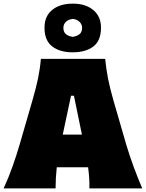

<svg xmlns="http://www.w3.org/2000/svg" viewBox="-24 -1037 803 1057"><path d="M-4 0Q22.5 -57 45 -120.5Q67.5 -184 84 -241L155 -486Q174.5 -553 185.5 -606Q196.5 -659 201 -713H555Q560.5 -656 571 -603.2Q581.5 -550.5 600 -486L671 -241Q688.5 -182 711.5 -119.5Q734.5 -57 759 0H468Q469 -28.5 467 -57.8Q465 -87 461 -116H288.5Q282 -57 282 0ZM367 -510 321.5 -296H427L383 -510ZM376 -749Q305.5 -749 263.2 -781.5Q221 -814 221 -885Q221 -948 263.5 -982.5Q306 -1017 377 -1017Q447.5 -1017 489.8 -981.5Q532 -946 532 -885Q532 -813 489.8 -781Q447.5 -749 376 -749ZM376 -834Q401 -838 414.5 -849.5Q428 -861 428 -884Q428 -902 414.5 -916Q401 -930 377 -933Q352.5 -930 338.8 -916.8Q325 -903.5 325 -884Q325 -861 338.5 -849.5Q352 -838 376 -834Z"/></svg>

Font: Commissioner Flair Black
Style: Regular
Weight: 900
Designer: Kostas Bartsokas
Foundry: Kostas Bartsokas
Version: Version 1.000; ttfautohint (v1.8.3)